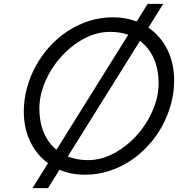

<svg xmlns="http://www.w3.org/2000/svg" viewBox="-20 -900 927 1000"><path d="M104 -319Q104 -381 120.5 -442Q137 -503 167 -557.5Q197 -612 239.5 -658.5Q282 -705 333.5 -738.5Q385 -772 444.5 -791Q504 -810 568 -810Q634 -810 692 -788L749 -880H830L753 -756Q817 -712 852 -641Q887 -570 887 -481Q887 -418 870.5 -357.5Q854 -297 824 -242.5Q794 -188 751.5 -141.5Q709 -95 657.5 -61.5Q606 -28 546.5 -9Q487 10 423 10Q350 10 290 -16L230 80H149L230 -50Q170 -94 137 -163.5Q104 -233 104 -319ZM333 -85Q382 -66 437 -66Q509 -66 575.5 -102.5Q642 -139 693.5 -196.5Q745 -254 775.5 -325Q806 -396 806 -466Q806 -539 781 -595.5Q756 -652 709 -687ZM185 -334Q185 -265 208 -210Q231 -155 274 -120L648 -719Q606 -734 554 -734Q482 -734 415.5 -697.5Q349 -661 297.5 -603.5Q246 -546 215.5 -475Q185 -404 185 -334Z"/></svg>

Font: Gauge
Style: Oblique
Weight: 400
Italic angle: -80°
Designer: Daniel Pimley
Foundry: Daniel Pimley
Version: Version 2.0